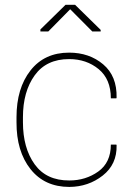

<svg xmlns="http://www.w3.org/2000/svg" viewBox="-20 -753 547 784"><path d="M263.2 -16.1Q330.1 -16.1 381.3 -52.7Q432.6 -89.4 432.6 -162.6H455.1L456.1 -159.7Q458 -82 399.4 -36.1Q340.8 9.8 263.2 10.3Q162.1 10.3 104.5 -62.5Q46.9 -135.3 47.4 -253.9V-274.4Q47.4 -392.6 104.5 -465.3Q161.6 -538.1 262.2 -538.1Q344.7 -538.1 401.4 -490.2Q458 -442.4 456.1 -354.5L455.1 -351.6H432.6Q432.6 -429.7 382.8 -470.7Q333 -511.7 262.2 -511.7Q169.4 -511.7 121.6 -445.3Q73.7 -378.9 73.7 -274.4V-253.9Q73.7 -148.4 121.6 -82Q169.4 -15.6 263.2 -16.1ZM391.1 -624.5H356.9L266.6 -715.3L177.2 -624.5H145V-632.8L247.6 -733.4H286.6L391.1 -630.9Z"/></svg>

Font: Roboto-Thin
Style: Regular
Weight: 250
Designer: Google
Version: Version 1.100141; 2013; ttfautohint (v0.94.14-c901) -l 8 -r 